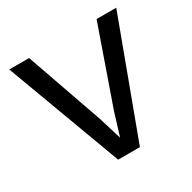

<svg xmlns="http://www.w3.org/2000/svg" viewBox="-148 -808 955 956"><g transform="rotate(-30 329.5 -330.0)"><path d="M392 0H267L22 -660H136L290 -221L330 -90L370 -220L524 -660H637Z"/></g></svg>

Font: Work Sans Medium
Style: Regular
Weight: 500
Designer: Wei Huang
Foundry: Wei Huang
Version: Version 1.500